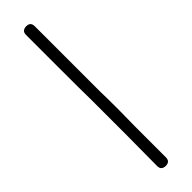

<svg xmlns="http://www.w3.org/2000/svg" viewBox="-231 -631 622 622"><g transform="rotate(-45 80.0 -320.0)"><path d="M99.6 -320.3Q100.6 -294.9 100.6 -238.3Q100.6 -205.1 99.6 -160.2Q99.6 -40 99.6 -19.5Q99.6 0 80.1 0Q59.6 0 59.6 -19.5Q59.6 -40 60.5 -160.2Q60.5 -280.3 60.5 -320.3Q59.6 -359.4 59.6 -479.5Q59.6 -599.6 59.6 -620.1Q59.6 -639.6 80.1 -639.6Q99.6 -639.6 99.6 -620.1Q99.6 -599.6 99.6 -479.5Q99.6 -360.4 99.6 -320.3Z"/></g></svg>

Font: Demofont
Style: Regular
Weight: 400
Version: Version 1.0